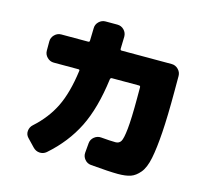

<svg xmlns="http://www.w3.org/2000/svg" viewBox="-116 -940 1232 1119"><g transform="rotate(15 500.0 -380.0)"><path d="M823 -660Q846 -660 863 -643Q880 -626 880 -603V-510Q880 -360 873.5 -262.5Q867 -165 854.5 -103Q842 -41 816.5 -10.5Q791 20 762 30Q733 40 685 40Q634 40 521 30Q498 28 483 10Q468 -8 470 -31L475 -89Q477 -112 495.5 -127Q514 -142 537 -140Q594 -135 625 -135Q646 -135 656.5 -151.5Q667 -168 673.5 -229.5Q680 -291 680 -415V-481Q680 -490 672 -490H508Q500 -490 498 -481Q475 -302 417 -185.5Q359 -69 253 24Q235 39 212 37.5Q189 36 172 18L128 -28Q112 -45 114.5 -68Q117 -91 134 -106Q211 -175 253 -260.5Q295 -346 313 -481Q315 -490 306 -490H157Q134 -490 117 -507Q100 -524 100 -547V-603Q100 -626 117 -643Q134 -660 157 -660H319Q328 -660 328 -668Q330 -716 330 -744Q330 -767 347 -783.5Q364 -800 387 -800H458Q482 -800 498.5 -783Q515 -766 515 -742Q515 -717 513 -669Q513 -660 521 -660Z"/></g></svg>

Font: Rounded Mplus 1c Black
Style: Regular
Weight: 900
Version: Version 1.059.20150529